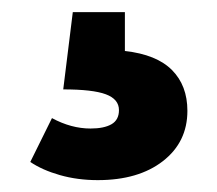

<svg xmlns="http://www.w3.org/2000/svg" viewBox="-20 -36 359 317"><path d="M186.2 48.2Q238.4 54 263.9 79.6Q289.4 105.2 289.4 147Q289.4 198.6 249 230Q208.6 261.4 141.4 261.4Q108 261.4 78.9 253.1Q49.8 244.8 30 231.4L65.8 159Q97.6 176.2 129.4 176.2Q151.8 176.2 164.1 169.1Q176.4 162 176.4 145.8Q176.4 127.8 154.8 119.7Q133.2 111.6 84.4 111.6L100.2 -16H186.2Z"/></svg>

Font: Firava
Style: Regular
Weight: 400
Designer: Carrois Corporate & Edenspiekermann AG
Foundry: Greg Finn Gibson
Version: Version 5.000